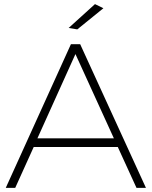

<svg xmlns="http://www.w3.org/2000/svg" viewBox="-20 -914 738 934"><path d="M644 0 553 -199H144L54 0H8L325 -699H370L690 0ZM162 -241H534L347 -651ZM442 -894 483 -874 356 -771 314 -778Z"/></svg>

Font: Montserrat arm2 ExtraLight
Style: Regular
Weight: 275
Designer: Julieta Ulanovsky
Foundry: Julieta Ulanovsky
Version: Version 6.000